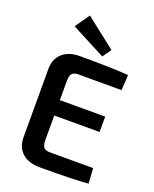

<svg xmlns="http://www.w3.org/2000/svg" viewBox="-169 -1030 906 1127"><g transform="rotate(20 284.0 -467.0)"><path d="M381 -789 343 -735 130 -846 193 -936ZM247 -101H517L523 -6Q432 2 219 2Q151 2 111.5 -33Q72 -68 71 -129V-561Q72 -622 111.5 -657Q151 -692 219 -692Q432 -692 523 -684L517 -588H247Q220 -588 208.5 -575Q197 -562 197 -530V-409H480V-313H197V-159Q197 -127 208.5 -114Q220 -101 247 -101Z"/></g></svg>

Font: Exo 2 Semi Bold
Style: Regular
Weight: 600
Designer: Natanael Gama
Version: Version 1.001;PS 001.001;hotconv 1.0.88;makeotf.lib2.5.64775